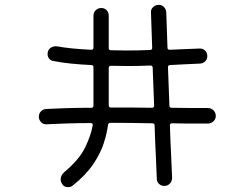

<svg xmlns="http://www.w3.org/2000/svg" viewBox="-20 -771 1040 791"><path d="M657 -5Q644 -5 635 -13.5Q626 -22 626 -34Q625 -72 622 -129.5Q619 -187 617 -254Q617 -263 608 -263Q567 -264 523 -264.5Q479 -265 435 -265Q427 -265 425 -257Q421 -223 407.5 -181Q394 -139 364 -94.5Q334 -50 279 -6Q272 0 261 0Q243 0 236 -13Q230 -22 230 -32Q230 -49 245 -62Q307 -114 331 -164Q355 -214 362 -255V-257Q362 -264 353 -264Q304 -264 258 -262.5Q212 -261 172 -259Q159 -258 149.5 -267.5Q140 -277 140 -290Q140 -303 148.5 -312Q157 -321 169 -322Q206 -324 254 -325.5Q302 -327 356 -327Q365 -327 365 -336V-494Q365 -503 356 -503Q313 -505 273 -509Q233 -513 198 -520Q188 -522 182 -530Q176 -538 176 -548Q176 -565 188 -573.5Q200 -582 216 -580Q243 -575 278 -571.5Q313 -568 356 -566Q365 -566 365 -575V-706Q365 -720 374.5 -729Q384 -738 397 -738Q411 -738 419.5 -729Q428 -720 428 -706V-573Q428 -564 437 -564Q452 -564 468 -563.5Q484 -563 500 -563Q523 -563 547.5 -563.5Q572 -564 598 -565Q607 -565 607 -574L602 -719Q601 -733 611 -742Q621 -751 634 -751Q647 -751 655.5 -742Q664 -733 665 -720L670 -575Q670 -566 679 -566Q708 -567 738.5 -568.5Q769 -570 801 -571Q815 -572 824.5 -563Q834 -554 834 -540Q834 -527 825.5 -518.5Q817 -510 804 -509Q780 -508 748.5 -506.5Q717 -505 681 -503Q672 -503 672 -494L678 -336Q678 -327 687 -327Q734 -326 772.5 -326Q811 -326 836 -326Q850 -326 859.5 -316.5Q869 -307 869 -293Q869 -281 860 -272Q851 -263 839 -262H803Q779 -262 750 -262Q721 -262 689 -263Q680 -263 680 -254Q682 -188 685 -131.5Q688 -75 689 -39Q689 -25 680 -15Q671 -5 657 -5ZM606 -327Q615 -327 615 -336L609 -492Q609 -501 600 -501Q578 -500 554 -499.5Q530 -499 506 -499Q489 -499 471.5 -499.5Q454 -500 437 -500Q428 -500 428 -491V-337Q428 -328 437 -328Q480 -328 522.5 -328Q565 -328 606 -327Z"/></svg>

Font: Kiwi Maru Light
Style: Regular
Weight: 300
Designer: Hiroki-Chan
Version: Version 1.100